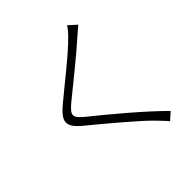

<svg xmlns="http://www.w3.org/2000/svg" viewBox="-219 -934 1126 1126"><g transform="rotate(-45 343.5 -371.5)"><path d="M171 -297C263 -222 436 -77 490 -20C507 -1 530 21 546 41L591 1C497 -95 319 -244 221 -322C151 -378 152 -394 216 -448C293 -511 440 -628 510 -692C523 -703 551 -728 566 -740L517 -784C508 -769 487 -744 472 -730C406 -661 248 -539 176 -478C93 -409 81 -370 171 -297Z"/></g></svg>

Font: GenEiGothic-pro-Light
Style: Regular
Weight: 300
Designer: Ryoko NISHIZUKA (kana & ideographs); Paul D. Hunt (Latin, Greek & Cyrillic); Wenlong ZHANG (bopomofo); Sandoll Communica
Foundry: Adobe Systems Incorporated; o_tamon
Version: Version 1.000.140830